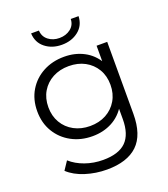

<svg xmlns="http://www.w3.org/2000/svg" viewBox="-164 -846 1013 1159"><g transform="rotate(-20 342.5 -266.5)"><path d="M323 198.7Q251.3 198.7 185.2 177.7Q119.1 156.7 77.6 117.8L113.7 63.6Q151.4 97.5 205.8 116.8Q260.3 136.1 320.7 136.1Q420.8 136.1 468.1 89.3Q515.4 42.5 515.4 -55.5V-185.8L525.4 -275.8L518.2 -366.4V-525.5H586.4V-63.6Q586.4 71.6 519.8 135.2Q453.2 198.7 323 198.7ZM310.3 -20.4Q234.9 -20.4 175.1 -52.9Q115.3 -85.4 80.7 -143Q46.1 -200.5 46.1 -275.8Q46.1 -351.5 80.7 -408.8Q115.3 -466.2 175.1 -498.2Q234.9 -530.2 310.3 -530.2Q379.9 -530.2 435.8 -501Q491.7 -471.9 525.1 -415.1Q558.4 -358.3 558.4 -275.8Q558.4 -193.7 525.1 -136.7Q491.7 -79.7 435.8 -50.1Q379.9 -20.4 310.3 -20.4ZM317.1 -83Q375.4 -83 420.3 -107.4Q465.1 -131.8 490.8 -175.5Q516.5 -219.1 516.5 -275.8Q516.5 -332.9 490.8 -376.1Q465.1 -419.3 420.3 -443.5Q375.4 -467.6 317.1 -467.6Q259.7 -467.6 214.3 -443.5Q169 -419.3 143.3 -376.1Q117.6 -332.9 117.6 -275.8Q117.6 -219.1 143.3 -175.5Q169 -131.8 214.3 -107.4Q259.7 -83 317.1 -83ZM324.6 -602.3Q261.6 -602.3 218.2 -636.8Q174.8 -671.2 172.2 -730.6H222.4Q224.4 -691.6 253.8 -668.6Q283.2 -645.7 324.6 -645.7Q366.5 -645.7 396.2 -668.6Q425.9 -691.6 426.9 -730.6H477Q474.9 -671.2 431.3 -636.8Q387.7 -602.3 324.6 -602.3Z"/></g></svg>

Font: Montserrat Alternates Thin
Style: Regular
Weight: 100
Designer: Julieta Ulanovsky
Foundry: Julieta Ulanovsky
Version: Version 9.000